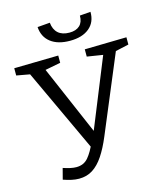

<svg xmlns="http://www.w3.org/2000/svg" viewBox="-130 -989 936 1099"><g transform="rotate(-15 338.0 -439.0)"><path d="M109 -5 126 -70Q150 -62 169 -58Q188 -54 204 -54Q248 -54 274.5 -85.5Q301 -117 324 -171L318 -135L79 -648L100 -633L6 -650V-693L268 -698V-655L159 -634L169 -655L357 -219L347 -215L524 -651L531 -633L424 -650V-693L672 -698V-655L578 -634L599 -651L402 -180Q376 -118 347 -74.5Q318 -31 283 -8.5Q248 14 202 14Q181 14 158 9Q135 4 109 -5ZM356 -762Q284 -762 242 -794.5Q200 -827 196 -886L270 -892Q274 -851 298 -829.5Q322 -808 365 -808Q404 -808 425.5 -828Q447 -848 447 -887L511 -892Q512 -831 470.5 -796.5Q429 -762 356 -762Z"/></g></svg>

Font: Pack4
Style: Regular
Weight: 400
Version: Version 2.002